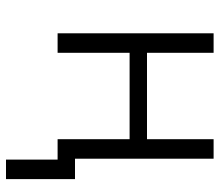

<svg xmlns="http://www.w3.org/2000/svg" viewBox="-66 -494 732 640"><g transform="rotate(90 300.0 -174.0)"><path d="M512 172V0H444V-240H156V0H91V-520H156V-298H444V-520H509V-58H577V172Z"/></g></svg>

Font: Iosevka Custom Light Extended
Style: Regular
Weight: 300
Width: 7
Monospace: yes
Designer: Belleve Invis
Foundry: Belleve Invis
Version: Version 11.2.4; ttfautohint (v1.8.4)